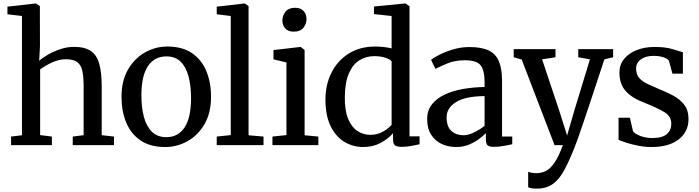

<svg xmlns="http://www.w3.org/2000/svg" viewBox="-20 -839 4040 1110"><path d="M107 -57V-746.5L23 -756.5V-800.5L186 -819H188L210.5 -804L211 -572L206.5 -487.5Q224.5 -504 256.8 -522.8Q289 -541.5 328.5 -554.8Q368 -568 407.5 -568Q471 -568 505.8 -543.8Q540.5 -519.5 554.2 -468.5Q568 -417.5 568 -337.5V-57.5L639 -49.5V0H400.5V-49.5L463.5 -57.5V-338Q463.5 -392.5 456.2 -427.8Q449 -463 426.8 -479.8Q404.5 -496.5 360.5 -496.5Q321.5 -496.5 280.2 -477.5Q239 -458.5 212 -437.5V-58L280 -49.5V0H44V-49.5Z M682.5 -279.5Q682.5 -373 720.5 -437.8Q758.5 -502.5 819 -536.2Q879.5 -570 946.5 -570Q1034.5 -570 1090.5 -531.5Q1146.5 -493 1173.2 -427.2Q1200 -361.5 1200 -279.5Q1200 -185.5 1162 -120.8Q1124 -56 1063.5 -22.5Q1003 11 935.5 11Q848 11 792 -27.5Q736 -66 709.2 -131.8Q682.5 -197.5 682.5 -279.5ZM942 -46Q1009.5 -46 1047 -102.2Q1084.5 -158.5 1084.5 -272Q1084.5 -340.5 1070.5 -395.2Q1056.5 -450 1025.2 -481.5Q994 -513 942 -513Q873.5 -513 835.5 -457Q797.5 -401 797.5 -287Q797.5 -217.5 812 -163Q826.5 -108.5 858.2 -77.2Q890 -46 942 -46Z M1314 -58V-746.5L1233 -756.5V-800.5L1394 -819H1395L1417 -804V-57L1503.5 -49.5V0H1233V-49.5Z M1636 -58V-478L1561 -496V-549.5L1716 -567.5H1718L1741 -550V-57L1820.5 -49.5V0H1555V-49.5ZM1678 -656Q1645.5 -656 1629 -674.8Q1612.5 -693.5 1612.5 -720Q1612.5 -748.5 1630.5 -771.2Q1648.5 -794 1685.5 -794H1686.5Q1719 -794 1735.5 -775Q1752 -756 1752 -729.5Q1752 -701 1734 -678.5Q1716 -656 1679 -656Z M2080 11Q2022 11 1972.2 -18.2Q1922.5 -47.5 1892 -108.5Q1861.5 -169.5 1861.5 -264Q1861.5 -348.5 1895.8 -417.8Q1930 -487 1994.8 -528.5Q2059.5 -570 2151 -570Q2176.5 -570 2200.2 -567Q2224 -564 2244 -559.5V-746.5L2142 -757.5V-801.5L2322.5 -819H2325L2347.5 -802.5V-51H2405.5V-5Q2385 -0.5 2357.5 4.8Q2330 10 2300.5 10Q2277 10 2264.5 2Q2252 -6 2252 -36.5V-69Q2226.5 -38 2181.8 -13.5Q2137 11 2080 11ZM2120.5 -59.5Q2163 -59.5 2196 -79Q2229 -98.5 2244 -118V-484.5Q2236 -496.5 2207 -505.5Q2178 -514.5 2144.5 -514.5Q2096.5 -514.5 2058.2 -490.8Q2020 -467 1997.2 -415.2Q1974.5 -363.5 1973.5 -279Q1972.5 -200.5 1992.5 -152.2Q2012.5 -104 2046.2 -81.8Q2080 -59.5 2120.5 -59.5Z M2449.5 -150Q2449.5 -200.5 2477 -235.5Q2504.5 -270.5 2551.5 -292.5Q2598.5 -314.5 2658 -324.8Q2717.5 -335 2781.5 -336V-364.5Q2781.5 -432 2758.8 -461.2Q2736 -490.5 2667.5 -490.5Q2609.5 -490.5 2565.5 -472Q2521.5 -453.5 2497.5 -441L2472 -493Q2482 -502 2515.2 -519.8Q2548.5 -537.5 2595.5 -552.2Q2642.5 -567 2694 -567Q2764 -567 2805.2 -547.2Q2846.5 -527.5 2864.5 -484.2Q2882.5 -441 2882.5 -370.5V-49.5H2941.5V-5Q2924.5 -1 2893.2 4.5Q2862 10 2837 10Q2810.5 10 2799.8 2Q2789 -6 2789 -36V-69Q2776.5 -56.5 2752 -37.5Q2727.5 -18.5 2693.2 -3.8Q2659 11 2617 11Q2572 11 2534 -6.5Q2496 -24 2472.8 -59.8Q2449.5 -95.5 2449.5 -150ZM2660.5 -57Q2687 -57 2721.2 -73.8Q2755.5 -90.5 2781.5 -111.5V-283.5Q2669 -282.5 2615.5 -248.2Q2562 -214 2562 -161.5Q2562 -106 2590 -81.5Q2618 -57 2660.5 -57Z M3082.5 251.5Q3049.5 251.5 3033.5 243.5V154Q3040 157.5 3054 159.8Q3068 162 3083 162Q3110 162 3135.5 149.5Q3161 137 3185.2 102.2Q3209.5 67.5 3234 0H3186L2996 -495L2950 -508V-555H3191.5V-508L3114 -496L3212.5 -201L3258.5 -55.5L3301 -202L3390.5 -496L3323 -508V-555H3524.5V-508L3474 -496Q3396.5 -259.5 3354.2 -134.8Q3312 -10 3301 15Q3270.5 92 3242 144.8Q3213.5 197.5 3176.2 224.5Q3139 251.5 3082.5 251.5Z M3621.5 -158.5 3639.5 -80.5Q3649 -66 3681 -53.5Q3713 -41 3750 -41Q3810 -41 3835.5 -64Q3861 -87 3861 -123.5Q3861 -166.5 3821 -190.8Q3781 -215 3709 -243.5Q3635 -271 3598 -311.8Q3561 -352.5 3561 -420Q3561 -464.5 3587.8 -497.8Q3614.5 -531 3660.5 -549.2Q3706.5 -567.5 3763.5 -567.5Q3828 -567.5 3868.8 -554.8Q3909.5 -542 3928 -537V-413H3867.5L3847.5 -487Q3841 -499.5 3815.5 -507.8Q3790 -516 3760.5 -516Q3713.5 -516.5 3685.5 -496.2Q3657.5 -476 3657.5 -442.5Q3657.5 -407.5 3676.5 -387Q3695.5 -366.5 3725.2 -352.8Q3755 -339 3788 -325Q3832 -307.5 3871.5 -286.5Q3911 -265.5 3935.8 -233.2Q3960.5 -201 3960.5 -150.5Q3960.5 -77.5 3903.8 -33.2Q3847 11 3746.5 11Q3709.5 11 3671.8 3.8Q3634 -3.5 3603.5 -13.2Q3573 -23 3556 -30.5V-158.5Z"/></svg>

Font: Merriweather
Style: Regular
Weight: 400
Designer: Eben Sorkin
Foundry: Eben Sorkin
Version: Version 2.100; ttfautohint (v1.7.19-72a1) -l 8 -r 50 -G 200 